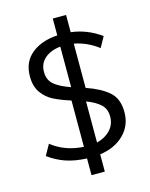

<svg xmlns="http://www.w3.org/2000/svg" viewBox="-123 -833 775 989"><g transform="rotate(-15 264.5 -338.5)"><path d="M311 -15V77H240V-12Q175 -15 127.5 -31.5Q80 -48 38 -79L70 -136Q140 -80 240 -74V-321Q186 -338 149.5 -356.5Q113 -375 89 -409Q65 -443 65 -496Q65 -573 118 -616Q171 -659 256 -664V-754H327V-662Q412 -652 486 -599L455 -543Q396 -588 327 -601V-365Q403 -339 445.5 -302Q488 -265 488 -193Q488 -122 439.5 -74Q391 -26 311 -15ZM256 -388V-604Q205 -599 173 -572Q141 -545 141 -499Q141 -456 170.5 -431.5Q200 -407 256 -388ZM411 -190Q411 -231 385 -255Q359 -279 311 -297V-78Q356 -89 383.5 -118.5Q411 -148 411 -190Z"/></g></svg>

Font: Martel Sans Light
Style: Regular
Weight: 300
Designer: Dan Reynolds and Mathieu Réguer
Foundry: Dan Reynolds and Mathieu Réguer
Version: Version 1.002; ttfautohint (v1.1) -l 5 -r 5 -G 72 -x 0 -D la